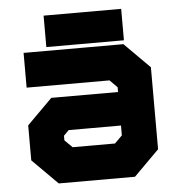

<svg xmlns="http://www.w3.org/2000/svg" viewBox="-50 -732 727 779"><g transform="rotate(-5 313.0 -342.0)"><path d="M158 0 55 -103V-245.5L158 -348.5H430V-368L399.5 -398.5H62V-540H468.5L571.5 -437V-103L468.5 0ZM194.5 -69 130.5 -132V-225L183.5 -278H502V-137L433 -69ZM194.5 -69H433L502 -137V-403L437 -467H124.5H437L502 -403V-278H183.5L130.5 -225V-132ZM227 -141.5H399.5L430 -172V-212H217L196 -191V-172ZM156 -555.5V-683.5H472V-555.5ZM221 -618.5H413H221Z"/></g></svg>

Font: Tourney Black
Style: Regular
Weight: 900
Version: Version 1.015